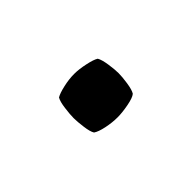

<svg xmlns="http://www.w3.org/2000/svg" viewBox="-24 -431 339 339"><g transform="rotate(-45 145.5 -262.0)"><path d="M89.6 -262Q89.6 -271 91.5 -285.2Q93.3 -299.5 97.1 -306Q103.7 -310 118 -313.2Q132.3 -316.5 145.5 -316.5Q157.3 -316.5 172.5 -313.2Q187.8 -310 193.9 -306Q197.7 -299.5 199.8 -285.2Q201.9 -271 201.9 -262Q201.9 -253 199.8 -238.8Q197.7 -224.5 193.9 -218.5Q188.7 -214 173 -211Q157.3 -208 145.5 -208Q132.3 -208 118 -211Q103.7 -214 97.1 -218.5Q93.3 -224.5 91.5 -238.8Q89.6 -253 89.6 -262Z"/></g></svg>

Font: Signika
Style: Regular
Weight: 300
Designer: Anna Giedry
Foundry: Anna Giedry
Version: Version 2.000